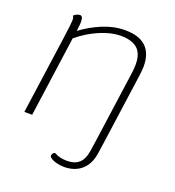

<svg xmlns="http://www.w3.org/2000/svg" viewBox="-136 -667 881 966"><g transform="rotate(20 304.5 -184.0)"><path d="M519 -420Q519 -406 515 -372L463 0L453 69Q444 129 407.5 160.5Q371 192 314 192Q293 192 271.5 186Q250 180 240 171Q234 167 234 160Q234 153 239.5 147Q245 141 251 142Q278 158 319 158Q359 158 382.5 137Q406 116 413 68L423 0L475 -373Q478 -396 478 -415Q478 -474 448 -500Q418 -526 359 -526Q308 -526 248 -500.5Q188 -475 135 -431L75 0H33L91 -413Q103 -499 103 -516Q103 -532 97 -539Q114 -554 130 -554Q138 -554 142 -546.5Q146 -539 146 -522Q146 -509 143 -486L141 -473Q192 -511 251 -535.5Q310 -560 370 -560Q519 -560 519 -420Z"/></g></svg>

Font: Krub ExtraLight
Style: Italic
Weight: 275
Italic angle: -8°
Designer: Ekaluck Peanpanawate
Foundry: Cadson Demak Co.,Ltd.
Version: Version 1.000; ttfautohint (v1.6)